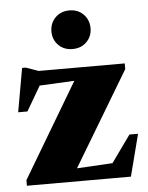

<svg xmlns="http://www.w3.org/2000/svg" viewBox="-50 -711 581 753"><g transform="rotate(-5 240.5 -335.0)"><path d="M25.5 0V-22L267 -428L361.5 -399.5L60 -384.5L134.5 -429.5L53 -290H16.5L47 -462H61L111 -444.5H449.5V-422L205 -14L104 -44L395 -60.5L338 -17.5L443.5 -165H477.5L435 0ZM251 -518.5Q217 -518.5 195.5 -540.2Q174 -562 174 -594Q174 -626.5 195.5 -648.5Q217 -670.5 251 -670.5Q285 -670.5 306.5 -648.5Q328 -626.5 328 -594Q328 -562 306.5 -540.2Q285 -518.5 251 -518.5Z"/></g></svg>

Font: Newsreader 24pt ExtraBold
Style: Regular
Weight: 800
Designer: Hugues Gentile
Foundry: Production Type
Version: Version 1.003